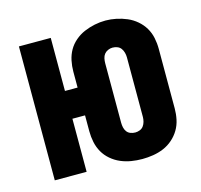

<svg xmlns="http://www.w3.org/2000/svg" viewBox="-85 -633 770 734"><g transform="rotate(-15 300.0 -266.0)"><path d="M392 8Q370 8 348.5 4.5Q327 1 307 -7.5Q287 -16 270 -30.5Q253 -45 242.5 -63.5Q232 -82 227.5 -103.5Q223 -125 223 -147V-210H173V0H47V-530H173V-320H223V-383Q223 -405 227.5 -426.5Q232 -448 242.5 -466.5Q253 -485 270 -499.5Q287 -514 307 -522.5Q327 -531 348.5 -535.5Q370 -540 392 -540Q413 -540 434.5 -535.5Q456 -531 476 -522.5Q496 -514 513 -499.5Q530 -485 541 -466.5Q552 -448 556.5 -426.5Q561 -405 561 -383V-147Q561 -125 556.5 -103.5Q552 -82 541 -63.5Q530 -45 513.5 -30.5Q497 -16 477 -7.5Q457 1 435 4.5Q413 8 392 8ZM392 -97Q401 -97 410 -100.5Q419 -104 424.5 -111.5Q430 -119 432.5 -128.5Q435 -138 435 -147V-383Q435 -392 432.5 -401.5Q430 -411 424.5 -418.5Q419 -426 410 -429.5Q401 -433 391 -433Q382 -433 373 -429Q364 -425 358.5 -418Q353 -411 351 -401.5Q349 -392 349 -383V-147Q349 -138 351 -128.5Q353 -119 358.5 -111.5Q364 -104 373 -100.5Q382 -97 392 -97Z"/></g></svg>

Font: Iosevka Curly XBdEx
Style: Regular
Weight: 800
Width: 7
Monospace: yes
Designer: Belleve Invis
Foundry: Belleve Invis
Version: Version 11.1.0; ttfautohint (v1.8.3)